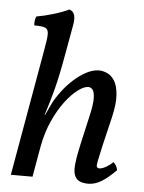

<svg xmlns="http://www.w3.org/2000/svg" viewBox="-52 -752 601 803"><g transform="rotate(5 248.5 -350.5)"><path d="M23 0 117 -534Q126 -581 125.5 -601Q125 -621 111.5 -626Q98 -631 66 -631Q65 -641 66.5 -651.5Q68 -662 72 -669Q103 -674 141.5 -685.5Q180 -697 207 -710Q223 -705 228 -689.5Q233 -674 228 -646Q215 -574 206 -523.5Q197 -473 189.5 -437.5Q182 -402 175 -374.5Q168 -347 160 -320.5Q152 -294 142 -262L160 -261L114 0ZM353 -467Q369 -467 387 -459Q405 -451 418 -430.5Q431 -410 434 -372Q437 -334 423 -275L394 -153Q384 -108 380 -88.5Q376 -69 379 -64Q382 -59 390 -59Q401 -59 417.5 -68.5Q434 -78 446 -90Q454 -83 458 -75.5Q462 -68 464 -58Q431 -24 403.5 -7.5Q376 9 349 9Q310 9 296.5 -10.5Q283 -30 287 -66.5Q291 -103 302 -152L329 -271Q341 -322 340.5 -348.5Q340 -375 332.5 -384.5Q325 -394 314 -394Q296 -394 270.5 -375Q245 -356 218.5 -321Q192 -286 170 -237.5Q148 -189 137 -130L129 -230L167 -311Q179 -335 199.5 -362.5Q220 -390 245.5 -413.5Q271 -437 299 -452Q327 -467 353 -467Z"/></g></svg>

Font: Vollkorn
Style: Italic
Weight: 400
Italic angle: -11°
Designer: Friedrich Althausen
Foundry: Friedrich Althausen
Version: Version 5.001